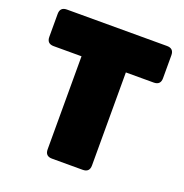

<svg xmlns="http://www.w3.org/2000/svg" viewBox="-129 -836 914 952"><g transform="rotate(20 328.0 -360.0)"><path d="M409 0H247Q211 0 211 -36V-527H64Q28 -527 28 -563V-684Q28 -720 64 -720H592Q628 -720 628 -684V-563Q628 -527 592 -527H445V-36Q445 0 409 0Z"/></g></svg>

Font: Bungee Spice
Style: Regular
Weight: 400
Designer: David Jonathan Ross
Foundry: David Jonathan Ross
Version: Version 2.000